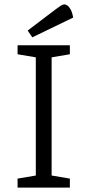

<svg xmlns="http://www.w3.org/2000/svg" viewBox="-20 -854 399 874"><path d="M60 0V-41L143 -55V-593L60 -607V-648H298V-607L215 -593V-55L298 -41V0ZM127 -684 106 -715 234 -812Q247 -822 256.5 -828Q266 -834 273 -834Q279 -834 286.5 -829Q294 -824 301.5 -811Q309 -798 313 -774Z"/></svg>

Font: Faustina Light Light
Style: Regular
Weight: 300
Version: Version 1.200